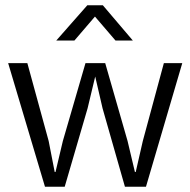

<svg xmlns="http://www.w3.org/2000/svg" viewBox="-20 -710 722 730"><path d="M11 -470H84L165 -174L188 -56H191L219 -174L305 -470H380L465 -174L493 -56H496L523 -174L603 -470H673L535 0H455L370 -298L342 -419L313 -298L226 0H151ZM485 -556H419L341 -647L263 -556H194L312 -690H371Z"/></svg>

Font: Mukta Vaani Light
Style: Regular
Weight: 300
Designer: Noopur Datye, Girish Dalvi, Yashodeep Gholap, Pallavi Karambelkar
Foundry: Ek Type
Version: Version 2.538;PS 1.000;hotconv 16.6.51;makeotf.lib2.5.65220;